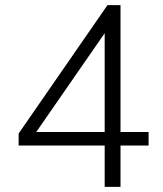

<svg xmlns="http://www.w3.org/2000/svg" viewBox="-20 -732 640 752"><path d="M562 -215V-162H452V0H390V-162H53V-209L401 -712H452V-215ZM122 -215H390V-602Z"/></svg>

Font: Muli Light
Style: Regular
Weight: 300
Designer: Vernon Adams
Foundry: Vernon Adams
Version: Version 2.100